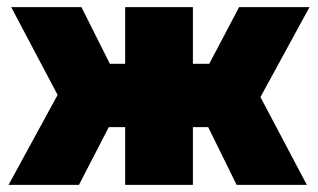

<svg xmlns="http://www.w3.org/2000/svg" viewBox="-20 -520 894 540"><path d="M332 -500H522.5V-340.5H568.5L652.5 -500H850.5L712.5 -247L843 0H645.5L565.5 -162.5H522.5V0H332V-162.5H286L202 0H4L142 -253L11.5 -500H209L289 -340.5H332Z"/></svg>

Font: Overused Grotesk Black
Style: Regular
Weight: 900
Version: Version 0.004